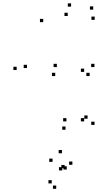

<svg xmlns="http://www.w3.org/2000/svg" viewBox="-20 -772 660 1175"><path d="M550.5 -713V-733H530.5V-713ZM415 -731.5V-751.5H395V-731.5ZM82 -343.5V-363.5H62V-343.5ZM381 22V2H361V22ZM558.5 -7.5V-27.5H538.5V-7.5ZM558 -361.5V-381.5H538V-361.5ZM328 -361.5V-381.5H308V-361.5ZM318 -306.5V-326.5H298V-306.5ZM528.5 -306.5V-326.5H508.5V-306.5ZM495 -332V-352H475V-332ZM495 -29V-49H475V-29ZM516 -45.5V-65.5H496V-45.5ZM386.5 -29V-49H366.5V-29ZM145 -355.5V-375.5H125V-355.5ZM244.5 -636.5V-656.5H224.5V-636.5ZM394.5 -674V-694H374.5V-674ZM559.5 -650.5V-670.5H539.5V-650.5ZM388.5 265.5V245.5H368.5V265.5ZM375.5 257.5V237.5H355.5V257.5ZM296.5 350.5V330.5H276.5V350.5ZM324 383.5V363.5H304V383.5ZM423 236.5V216.5H403V236.5ZM359 166V146H339V166ZM301.5 218.5V198.5H281.5V218.5ZM361 271V251H341V271Z"/></svg>

Font: Monaspace Argon Dots Var
Style: Regular
Weight: 400
Designer: Riley Cran and the Lettermatic Team
Version: Version 1.100 (Monaspace Argon Dots)